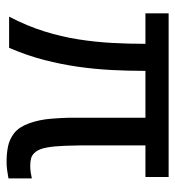

<svg xmlns="http://www.w3.org/2000/svg" viewBox="6 -536 538 590"><g transform="rotate(90 275.0 -241.0)"><path d="M528.3 2Q515.6 4.4 502.7 6.1Q489.7 7.8 477.1 7.8Q452.1 7.8 430.2 3.4Q408.2 -1 389.4 -15.4Q370.6 -29.8 359.1 -61Q347.7 -92.3 344.7 -130.1Q341.8 -168 341.8 -185.3Q341.8 -202.6 341.8 -418.9H197.8Q197.8 -365.7 195.1 -314.5Q192.4 -263.2 185.1 -211.7Q177.7 -160.2 164.3 -107.9Q150.9 -55.7 127 0H31.2Q60.1 -55.7 76.4 -108.2Q92.8 -160.6 100.8 -211.9Q108.9 -263.2 111.8 -314.5Q114.7 -365.7 114.7 -418.9H21V-490.2H523.9V-418.9H426.8Q426.8 -235.4 426.8 -219.7Q426.8 -204.1 428 -171.4Q429.2 -138.7 433.3 -116Q437.5 -93.3 446.3 -82Q455.1 -70.8 465.3 -67.9Q475.6 -64.9 489.3 -64.9Q500 -64.9 509.8 -66.4Q519.5 -67.9 528.3 -69.8Z"/></g></svg>

Font: Code New Roman
Style: Regular
Weight: 400
Monospace: yes
Designer: Sam Radian
Foundry: Code New Roman
Version: Version 2.00 November 29, 2014